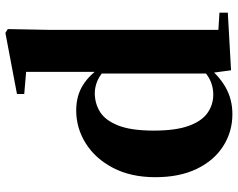

<svg xmlns="http://www.w3.org/2000/svg" viewBox="-105 -761 883 713"><g transform="rotate(-90 336.5 -404.5)"><path d="M269 17Q204 17 150.5 -17Q97 -51 66 -115Q35 -179 35 -269Q35 -360 69.5 -426Q104 -492 160.5 -527.5Q217 -563 283 -563Q337 -563 377 -538Q417 -513 450 -462H459L440 -450Q417 -474 393.5 -484Q370 -494 347 -494Q309 -494 277.5 -474.5Q246 -455 227 -407Q208 -359 208 -275Q208 -194 225.5 -145.5Q243 -97 273.5 -75.5Q304 -54 342 -54Q368 -54 391.5 -64Q415 -74 437 -96L459 -80H448Q415 -35 370 -9Q325 17 269 17ZM432 12 420 -77V-79V-471L426 -483V-749L344 -756V-783L571 -826L585 -817L582 -657V-35L646 -31V0Z"/></g></svg>

Font: Noto Serif SC ExtraLight Black
Style: Regular
Weight: 900
Version: Version 2.002-H1;hotconv 1.1.0;makeotfexe 2.6.0